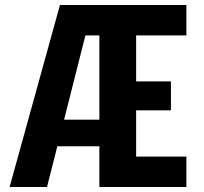

<svg xmlns="http://www.w3.org/2000/svg" viewBox="-20 -750 818 770"><path d="M378.5 0H727.5V-122H526V-307.5H665.5V-423.5H526V-608H727.5V-730H220.5L18.5 0H168.5L210 -163.5H378.5ZM237 -270 322.5 -608H378.5V-270Z"/></svg>

Font: Monaspace Neon Wide
Style: Bold
Weight: 700
Width: 7
Designer: Riley Cran & the Lettermatic Team
Foundry: Lettermatic
Version: Version 1.000 (Monaspace Neon)